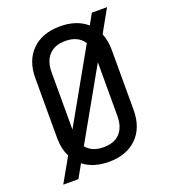

<svg xmlns="http://www.w3.org/2000/svg" viewBox="-143 -854 885 999"><g transform="rotate(-20 300.0 -355.0)"><path d="M35 40 111 -94Q88 -139 88 -200V-530Q88 -628 145 -684Q202 -740 300 -740Q392 -740 448 -691L481 -750H565L495 -625Q512 -584 512 -531V-200Q512 -102 455 -46Q398 10 300 10Q215 10 160 -33L119 40ZM178 -530V-213L402 -610Q371 -659 300 -659Q242 -659 210 -625.5Q178 -592 178 -530ZM300 -71Q359 -71 390.5 -104.5Q422 -138 422 -200V-497L204 -111Q236 -71 300 -71Z"/></g></svg>

Font: JetBrains Mono NL
Style: Regular
Weight: 400
Monospace: yes
Designer: Philipp Nurullin, Konstantin Bulenkov
Foundry: JetBrains
Version: Version 2.305; ttfautohint (v1.8.4.7-5d5b)